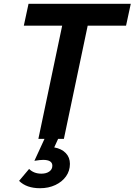

<svg xmlns="http://www.w3.org/2000/svg" viewBox="-20 -735 712 1016"><path d="M183 0 309 -599H106L131 -715H672L647 -599H444L318 0ZM81 222 134 159Q159 184 199 184Q225 184 241 172.5Q257 161 257 142Q257 111 208 111Q192 111 162 116L220 -10H292L267 45Q306 52 328 75Q350 98 350 132Q350 169 329.5 198Q309 227 273 244Q237 261 192 261Q120 261 81 222Z"/></svg>

Font: Wix Madefor Text
Style: Bold Italic
Weight: 700
Italic angle: -12°
Designer: Dalton Maag Ltd
Foundry: Dalton Maag Ltd
Version: Version 3.100